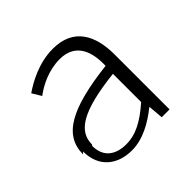

<svg xmlns="http://www.w3.org/2000/svg" viewBox="-147 -685 851 851"><g transform="rotate(-45 278.5 -259.5)"><path d="M64 -126C64 -25 134 24 221 24C290 24 355 -13 410 -57H412L418 13H467V-331C467 -451 421 -543 291 -543C202 -543 126 -500 84 -471L110 -428C147 -456 209 -489 280 -489C383 -489 406 -405 403 -324C163 -296 55 -238 55 -117ZM114 -120C114 -203 187 -252 401 -276V-99C336 -42 283 -13 222 -13C161 -13 110 -41 110 -115Z"/></g></svg>

Font: GenEiGothic-pro-Light
Style: Regular
Weight: 300
Designer: Ryoko NISHIZUKA (kana & ideographs); Paul D. Hunt (Latin, Greek & Cyrillic); Wenlong ZHANG (bopomofo); Sandoll Communica
Foundry: Adobe Systems Incorporated; o_tamon
Version: Version 1.000.140830